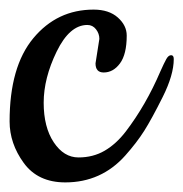

<svg xmlns="http://www.w3.org/2000/svg" viewBox="-20 -375 382 400"><path d="M179 -243 187 -294Q187 -305 180 -314Q173 -323 162 -323Q125 -323 98 -267.5Q71 -212 71 -161Q71 -110 92 -78.5Q113 -47 143.5 -47Q174 -47 198 -61Q222 -75 242 -101Q284 -156 314 -226Q322 -244 326.5 -252Q331 -260 336.5 -260Q342 -260 342 -252Q342 -219 319 -173Q296 -127 280.5 -102.5Q265 -78 241 -51Q191 5 116 5Q59 5 29.5 -35.5Q0 -76 0 -122Q0 -236 49.5 -295.5Q99 -355 175 -355Q207 -355 225.5 -338.5Q244 -322 244 -301Q244 -262 230 -243Q216 -224 196 -224Q179 -224 179 -243Z"/></svg>

Font: Cookie
Style: Regular
Weight: 400
Designer: Ania Kruk
Foundry: Ania Kruk
Version: Version 1.004